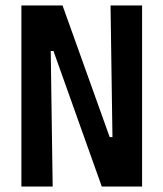

<svg xmlns="http://www.w3.org/2000/svg" viewBox="-20 -680 596 700"><path d="M58 0V-660H208L380 -180H390L383 -660H498V0H351L175 -494H165L172 0Z"/></svg>

Font: Bricolage Grotesque Condensed SemiBold
Style: Regular
Weight: 600
Width: 3
Designer: Mathieu Triay
Foundry: Atelier Triay
Version: Version 1.000;gftools[0.9.30]